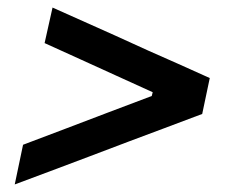

<svg xmlns="http://www.w3.org/2000/svg" viewBox="-20 -554 612 508"><path d="M19 -66 41 -171Q95 -191.5 152 -213Q209 -234.5 265 -256L381.5 -300L384 -310L285 -355Q238.5 -376 191 -397.8Q143.5 -419.5 98 -440L119 -534Q162.5 -514.5 204.5 -495.8Q246.5 -477 283.5 -460.5L372.5 -420Q408 -404.5 449.8 -385.8Q491.5 -367 535 -347.5L515 -252.5Q463 -233 413.2 -214.2Q363.5 -195.5 320.5 -179.5L215 -139.5Q171 -123 121.2 -104.2Q71.5 -85.5 19 -66Z"/></svg>

Font: Commissioner Medium
Style: Italic
Weight: 500
Italic angle: -12°
Designer: Kostas Bartsokas
Foundry: Kostas Bartsokas
Version: Version 1.000; ttfautohint (v1.8.3)